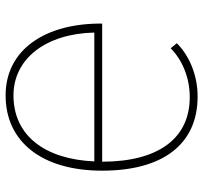

<svg xmlns="http://www.w3.org/2000/svg" viewBox="-40 -672 724 684"><g transform="rotate(90 322.0 -330.0)"><path d="M324 -672C244 -672 176 -640 134 -598L152 -576C194 -618 258 -644 326 -644C476 -644 556 -528 556 -332H64V-326C64 -130 156 12 320 12C484 12 588 -116 588 -332C588 -548 494 -672 324 -672ZM320 -16C190 -16 100 -130 96 -304H555C547 -125 461 -16 320 -16Z"/></g></svg>

Font: Assistant ExtraLight
Style: Regular
Weight: 275
Designer: Hebrew By Ben Nathan, Latin by Paul Hunt
Version: Version 2.001;PS 002.001;hotconv 1.0.88;makeotf.lib2.5.64775